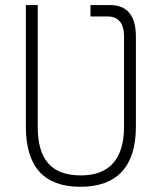

<svg xmlns="http://www.w3.org/2000/svg" viewBox="-20 -713 626 743"><path d="M330.1 -693.4V-649.4H395.5C438.5 -649.4 460 -623.5 460 -571.3V-222.7C460 -97.7 403.3 -34.2 293 -34.2C177.2 -34.2 126 -97.7 126 -222.7V-693.4H80.1V-222.7C80.1 -67.4 150.4 9.8 291 9.8C431.6 9.8 505.9 -67.4 505.9 -222.7V-571.3C505.9 -652.8 472.2 -693.4 405.3 -693.4Z"/></svg>

Font: Cascadia Code PL ExtraLight
Style: Regular
Weight: 200
Monospace: yes
Designer: Aaron Bell
Foundry: Saja Typeworks
Version: Version 2404.023